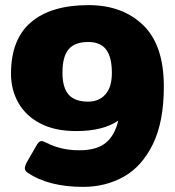

<svg xmlns="http://www.w3.org/2000/svg" viewBox="-20 -715 683 750"><path d="M87 -41Q77 -48 77 -58Q77 -66 84 -80L125 -151Q133 -164 142 -164Q148 -164 162 -157Q218 -128 290 -128Q357 -128 392.5 -156.5Q428 -185 442 -244Q383 -203 277 -203Q195 -203 138 -232.5Q81 -262 52 -313Q23 -364 23 -427Q23 -562 101.5 -628.5Q180 -695 326 -695Q458 -695 539 -617Q620 -539 620 -377Q620 -239 577 -151.5Q534 -64 463 -24.5Q392 15 305 15Q169 15 87 -41ZM417 -430Q417 -492 394.5 -521.5Q372 -551 325 -551Q272 -551 248 -522.5Q224 -494 224 -431Q224 -373 248 -345.5Q272 -318 324 -318Q367 -318 392 -346.5Q417 -375 417 -430Z"/></svg>

Font: Mitr SemiBold
Style: Regular
Weight: 600
Designer: Thanarat Vachiruckul
Foundry: Cadson Demak
Version: Version 1.002